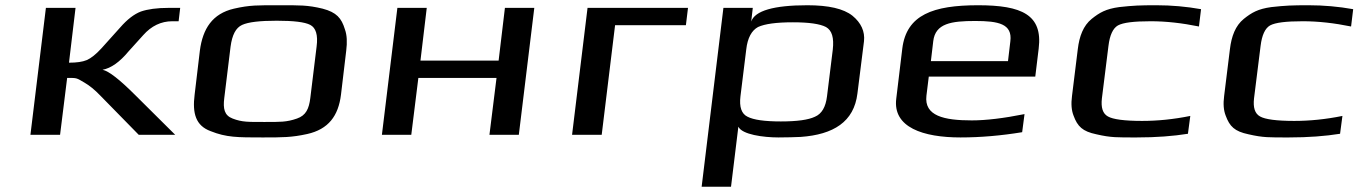

<svg xmlns="http://www.w3.org/2000/svg" viewBox="-20 -514 5179 732"><path d="M96 0H209L236 -217C275 -217 271 -217 302 -199C321 -188 341 -172 362 -150L509 0H648L497 -150C436 -211 395 -243 371 -248C403 -254 436 -277 470 -318L526 -380C557 -415 594 -433 637 -433H661L667 -484H624C578 -484 543 -479 517 -470C491 -460 465 -440 438 -409L367 -330C346 -307 327 -292 311 -285C294 -278 272 -275 243 -275L268 -484H155Z M1300 -321C1304 -353 1303 -380 1295 -402C1282 -445 1263 -467 1210 -481C1152 -495 1122 -494 1043 -494C964 -494 933 -495 872 -481C790 -462 753 -405 742 -321L722 -153C713 -82 726 -35 783 -14C843 10 885 10 981 10C1057 10 1092 10 1151 -3C1232 -21 1270 -72 1280 -153ZM1163 -140C1158 -100 1147 -74 1112 -62C1072 -48 1047 -49 988 -49C928 -49 903 -48 867 -62C835 -74 830 -100 835 -140L859 -336C865 -381 879 -408 903 -419C927 -430 971 -435 1035 -435C1099 -435 1142 -430 1163 -419C1184 -408 1193 -381 1187 -336Z M1958 0 2017 -484H1905L1881 -283H1583L1607 -484H1495L1436 0H1548L1575 -217H1873L1846 0Z M2595 -418 2603 -484H2220L2161 0H2274L2325 -418Z M2948 10C2981 10 3009 9 3033 8C3157 -1 3236 -49 3249 -158L3274 -357C3278 -394 3263 -427 3230 -454C3196 -481 3139 -494 3058 -494C2930 -494 2858 -473 2844 -432L2850 -484H2738L2655 198H2767L2795 -31C2809 -1 2890 10 2948 10ZM3133 -147C3128 -106 3113 -80 3087 -69C3062 -57 3019 -51 2957 -51C2895 -51 2853 -57 2830 -69C2807 -80 2798 -106 2803 -147L2825 -325C2830 -370 2846 -398 2870 -411C2896 -423 2940 -429 3003 -429C3064 -429 3106 -423 3129 -411C3152 -398 3160 -370 3155 -325Z M3709 -494C3538 -494 3436 -458 3420 -329L3397 -138C3383 -28 3500 10 3642 10C3719 10 3798 3 3877 -10L3886 -79C3806 -63 3739 -55 3685 -55C3579 -55 3503 -72 3512 -149L3521 -222H3927L3940 -329C3956 -458 3875 -494 3709 -494ZM3698 -434C3787 -434 3840 -423 3832 -357L3823 -281H3529L3538 -357C3546 -425 3607 -434 3698 -434Z M4509 -4 4518 -72C4454 -59 4393 -53 4334 -53C4267 -53 4223 -59 4204 -70C4184 -81 4177 -104 4181 -139L4206 -339C4211 -380 4223 -406 4242 -417C4262 -428 4303 -433 4367 -433C4426 -433 4487 -426 4551 -413L4559 -479C4503 -489 4446 -494 4389 -494C4325 -494 4302 -493 4247 -487C4196 -480 4172 -466 4142 -442C4110 -416 4095 -376 4089 -326L4067 -148C4063 -118 4065 -93 4073 -73C4088 -32 4107 -13 4160 -2C4216 11 4240 10 4314 10C4388 10 4453 5 4509 -4Z M5089 -4 5098 -72C5034 -59 4973 -53 4914 -53C4847 -53 4803 -59 4784 -70C4764 -81 4757 -104 4761 -139L4786 -339C4791 -380 4803 -406 4822 -417C4842 -428 4883 -433 4947 -433C5006 -433 5067 -426 5131 -413L5139 -479C5083 -489 5026 -494 4969 -494C4905 -494 4882 -493 4827 -487C4776 -480 4752 -466 4722 -442C4690 -416 4675 -376 4669 -326L4647 -148C4643 -118 4645 -93 4653 -73C4668 -32 4687 -13 4740 -2C4796 11 4820 10 4894 10C4968 10 5033 5 5089 -4Z"/></svg>

Font: Gamestation Extended
Style: Italic
Weight: 400
Width: 7
Designer: Jonas Hecksher
Foundry: Jonas Hecksher, Playtypeª, e-types AS
Version: Version 1.003